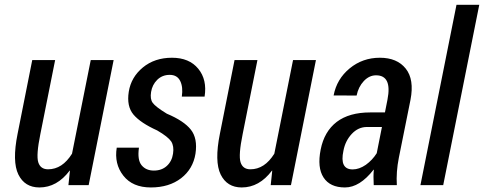

<svg xmlns="http://www.w3.org/2000/svg" viewBox="-20 -782 2044 811"><path d="M183.1 -66.9Q243.2 -66.9 284.2 -132.8L363.3 -528.3H460L354.5 0H269L275.4 -61L274.4 -61.5Q220.7 9.8 146.5 9.8Q84.5 9.8 57.6 -44.9Q30.8 -99.6 54.2 -216.3L116.2 -528.3H212.9L150.4 -215.3Q132.3 -126.5 141.6 -96.7Q150.9 -66.9 183.1 -66.9Z M706.5 -538.1Q779.3 -538.1 817.4 -491.7Q855.5 -445.3 844.2 -374H748Q753.9 -414.1 741.2 -439.9Q728.5 -465.8 696.8 -465.8Q665.5 -465.8 644 -444.8Q623 -423.8 618.2 -393.6Q613.3 -363.3 625 -347.7Q636.7 -331.1 684.6 -301.8Q756.8 -271.5 786.1 -234.4Q815.4 -197.3 805.7 -132.8Q795.4 -68.4 745.1 -29.3Q694.3 9.8 617.2 9.8Q540 9.8 501 -40Q461.9 -89.8 473.1 -158.2H566.9Q559.6 -106.4 578.1 -84Q596.7 -61.5 629.9 -61.5Q663.1 -61.5 684.6 -81.1Q706.1 -100.6 710.9 -132.8Q715.8 -164.6 703.1 -184.6Q689.5 -204.6 644 -231Q573.7 -262.7 543.9 -297.9Q514.2 -333 523.9 -394.5Q533.7 -456.1 583.5 -497.1Q633.3 -538.1 706.5 -538.1Z M1037.6 -66.9Q1097.7 -66.9 1138.7 -132.8L1217.8 -528.3H1314.5L1209 0H1123.5L1129.9 -61L1128.9 -61.5Q1075.2 9.8 1001 9.8Q939 9.8 912.1 -44.9Q885.3 -99.6 908.7 -216.3L970.7 -528.3H1067.4L1004.9 -215.3Q986.8 -126.5 996.1 -96.7Q1005.4 -66.9 1037.6 -66.9Z M1469.7 -66.4Q1497.1 -66.4 1525.4 -85.9Q1552.7 -105.5 1571.3 -134.8L1593.3 -245.6H1529.8Q1493.2 -245.6 1465.8 -216.3Q1438.5 -187 1430.7 -145.5Q1413.6 -66.4 1469.7 -66.4ZM1543.5 -307.1H1606L1616.7 -361.3Q1636.7 -463.9 1568.4 -463.9Q1539.6 -463.9 1516.6 -439.5Q1493.7 -415 1486.3 -378.4L1389.2 -378.9Q1402.3 -448.2 1457 -493.2Q1511.7 -538.1 1584.5 -538.1Q1657.2 -538.1 1693.8 -492.2Q1730.5 -446.3 1713.9 -360.4L1664.6 -115.2Q1652.8 -55.7 1656.2 0H1558.6Q1557.6 -19.5 1557.6 -35.2Q1557.6 -50.8 1559.1 -64.9L1558.1 -65.4Q1499.5 9.8 1437 9.8Q1374 9.8 1346.7 -32.2Q1319.3 -74.2 1334.5 -150.4Q1349.6 -226.6 1402.3 -267.1Q1455.1 -307.1 1543.5 -307.1Z M1852.1 0H1755.9L1908.2 -761.7H2004.4Z"/></svg>

Font: RobotoCondensed-Italic
Style: Italic
Weight: 400
Designer: Google
Version: Version 1.200311; 2013